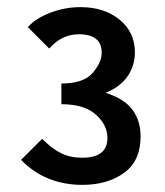

<svg xmlns="http://www.w3.org/2000/svg" viewBox="-20 -855 462 538"><path d="M98 -466Q126 -438 151.5 -425.5Q177 -413 210 -413Q281 -413 281 -468Q281 -505 248.5 -534Q216 -563 152 -563V-621Q214 -621 239.5 -650.5Q265 -680 265 -707Q265 -759 201 -759Q153 -759 118 -719L58 -779Q79 -803 120 -819Q161 -835 206 -835Q272 -835 315 -800Q358 -765 358 -708Q358 -672 338 -642Q318 -612 276 -595Q329 -578 351.5 -547Q374 -516 374 -473Q374 -404 327.5 -370.5Q281 -337 211 -337Q107 -337 39 -407Z"/></svg>

Font: Moderustic Med
Style: Regular
Weight: 500
Designer: Tural Alisoy
Foundry: TAFT Foundry
Version: Version 2.110